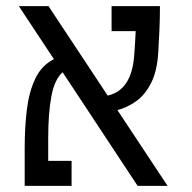

<svg xmlns="http://www.w3.org/2000/svg" viewBox="-20 -606 626 626"><path d="M428.7 0 184.1 -370.6Q157.7 -346.7 147.5 -292Q137.2 -237.3 137.2 -155.8V-81.5H213.4V0H60.5V-124.5Q60.5 -189 67.4 -247.1Q74.2 -305.2 94.7 -348.9Q115.2 -392.6 155.8 -413.1L41.5 -585.9H138.2L331.1 -294.4Q408.7 -311.5 417.5 -424.3Q418.9 -443.4 420.2 -463.6Q421.4 -483.9 422.4 -504.4H343.8V-585.9H501.5Q501.5 -547.4 499.8 -507.6Q498 -467.8 496.1 -437Q492.7 -376 473.4 -336.9Q454.1 -297.9 424.8 -276.6Q395.5 -255.4 362.8 -247.1L526.4 0Z"/></svg>

Font: Cascadia Code PL SemiLight
Style: Regular
Weight: 350
Monospace: yes
Designer: Aaron Bell
Foundry: Saja Typeworks
Version: Version 2404.023; ttfautohint (v1.8.4)